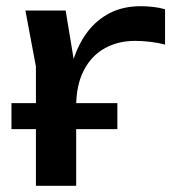

<svg xmlns="http://www.w3.org/2000/svg" viewBox="-20 -600 566 620"><path d="M17 -267H359V-183H17ZM62 -566H192L226 -360V0H96V-385ZM513 -570V-456Q491 -462 465 -465Q439 -468 416 -468Q361 -468 318 -444Q275 -420 250.5 -372.5Q226 -325 226 -256L196 -293Q200 -353 216.5 -405.5Q233 -458 262.5 -497Q292 -536 335 -558Q378 -580 435 -580Q455 -580 476 -577.5Q497 -575 513 -570Z"/></svg>

Font: Bounded
Style: Regular
Weight: 400
Designer: Vlad Churkin
Version: Version 1.0